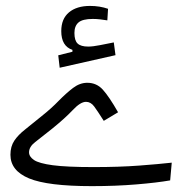

<svg xmlns="http://www.w3.org/2000/svg" viewBox="-20 -633 626 655"><path d="M293.5 2Q142.6 2 79.1 -24.4Q15.6 -50.8 15.6 -105Q15.6 -133.3 28.8 -153.1Q42 -172.9 66.4 -191.9Q90.3 -210.9 122.6 -237.3Q155.3 -263.2 180.7 -289.6Q206.1 -315.4 229.2 -333Q252.4 -350.6 277.8 -350.6Q309.6 -350.6 330.8 -327.1Q352.1 -303.7 382.8 -250L334 -220.7Q313 -253.9 301.3 -269.8Q289.6 -285.6 273.4 -285.6Q254.4 -285.6 228 -257.3Q201.2 -229 157.7 -193.8Q121.1 -164.6 100.1 -148.4Q79.1 -132.3 79.1 -113.3Q79.1 -98.6 95.9 -87.2Q112.8 -75.7 160.2 -69.3Q207.5 -63 298.8 -63Q387.2 -63 454.6 -68.1Q522 -73.2 565.9 -78.1L560.5 -17.6Q516.1 -9.8 445.3 -3.9Q374.5 2 293.5 2ZM183.6 -401.9 178.7 -444.3 227.1 -456.5V-462.9Q189 -475.6 189 -526.9Q189 -568.8 215.3 -590.8Q241.7 -612.8 287.1 -612.8Q320.3 -612.8 348.6 -603L346.2 -563.5Q334 -565.4 321.8 -566.9Q309.6 -568.4 296.4 -568.4Q261.7 -568.4 247.8 -556.4Q233.9 -544.4 233.9 -520.5Q233.9 -494.6 244.9 -484.4Q255.9 -474.1 280.8 -474.1Q296.9 -474.1 321.3 -479Q345.7 -483.9 368.2 -488.3L374 -444.8Z"/></svg>

Font: CaskaydiaCove NFP Light
Style: Regular
Weight: 300
Designer: Aaron Bell
Foundry: Saja Typeworks
Version: Version 2111.001; VTT 6.35;Nerd Fonts 3.1.1